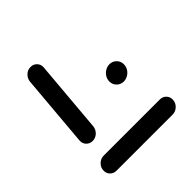

<svg xmlns="http://www.w3.org/2000/svg" viewBox="-146 -631 742 742"><g transform="rotate(-45 225.5 -259.5)"><path d="M425.6 -41.5Q425.6 -24.4 413.1 -12.2Q400.7 0 384.1 0H77Q62.2 0 52.2 -10Q42.2 -20 42.2 -34.8Q42.2 -51.9 54.6 -64.1Q67 -76.3 83.3 -76.3H390.7Q405.6 -76.3 415.6 -66.3Q425.6 -56.3 425.6 -41.5ZM93.7 -146.3Q77.8 -146.3 67.6 -157.4Q57.4 -168.5 58.9 -184.4L84.4 -480.4Q86.3 -496.3 98.1 -507.4Q110 -518.5 125.9 -518.5Q141.9 -518.5 152 -507.4Q162.2 -496.3 160.7 -480.4L135.2 -184.4Q133.3 -168.5 121.5 -157.4Q109.6 -146.3 93.7 -146.3ZM301.5 -263Q301.5 -275.6 308.1 -286.5Q314.8 -297.4 325.7 -303.9Q336.7 -310.4 348.9 -310.4Q365.6 -310.4 377 -298.9Q388.5 -287.4 388.5 -271.1Q388.5 -258.5 382 -247.6Q375.6 -236.7 364.4 -230.2Q353.3 -223.7 341.1 -223.7Q324.4 -223.7 313 -235.2Q301.5 -246.7 301.5 -263Z"/></g></svg>

Font: 26F Galaxy Sans
Style: Bold Italic
Weight: 700
Italic angle: -5°
Designer: C₂₉H₂₅N₃O₅
Version: Version 1.200